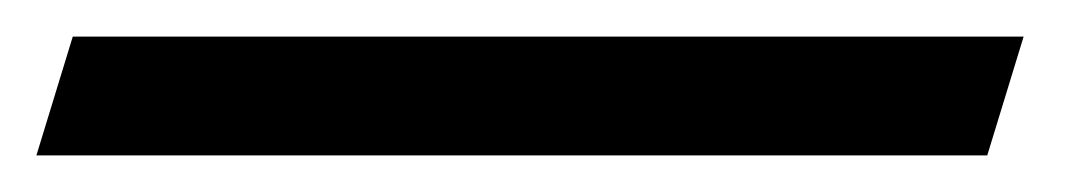

<svg xmlns="http://www.w3.org/2000/svg" viewBox="-70 46 590 105"><path d="M-30.2 66 -50.1 131H469.9L489.8 66Z"/></svg>

Font: Din Kursivschrift
Style: Condensed Italic Polish
Weight: 400
Version: Version 1.07